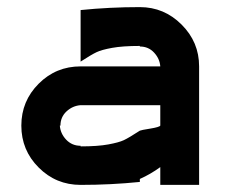

<svg xmlns="http://www.w3.org/2000/svg" viewBox="-20 -520 632 540"><path d="M430.8 -50Q403.3 -30 373.3 -16.7V-8.3Q291.7 0 206.7 0Q137.5 0 88.8 -48.8Q40 -97.5 40 -166.7Q40 -235.8 88.8 -284.6Q137.5 -333.3 206.7 -333.3H430.8Q429.2 -355 413.3 -372.1Q397.5 -389.2 373.3 -389.2V-390.8Q325 -390.8 295.4 -385.4Q265.8 -380 251.7 -373.3Q237.5 -366.7 206.7 -346.7V-491.7Q288.3 -500 373.3 -500Q441.7 -500 490.8 -450.8Q540 -401.7 540 -333.3V0H430.8ZM373.3 -152.5Q376.7 -154.2 402.5 -158.3Q428.3 -162.5 430.8 -166.7V-224.2H206.7Q184.2 -222.5 167.1 -206.7Q150 -190.8 150 -166.7H148.3Q150 -144.2 166.2 -127.1Q182.5 -110 206.7 -110V-108.3Q255 -108.3 284.6 -113.8Q314.2 -119.2 328.3 -125.8Q342.5 -132.5 373.3 -152.5Z"/></svg>

Font: 0xA000
Style: Bold
Weight: 700
Version: Version 0.1